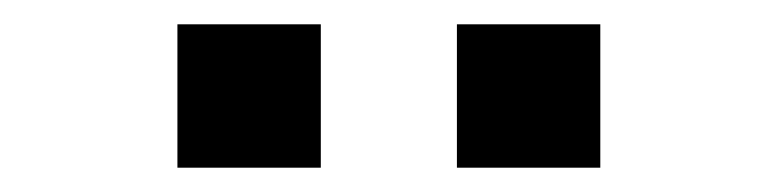

<svg xmlns="http://www.w3.org/2000/svg" viewBox="-20 -749 640 158"><path d="M356 -611V-729H474V-611ZM126 -611V-729H244V-611Z"/></svg>

Font: Nova Nerd Font
Style: Regular
Weight: 400
Designer: Belleve Invis
Foundry: Belleve Invis
Version: Version 24.1.4; ttfautohint (v1.8.4);Nerd Fonts 3.1.1